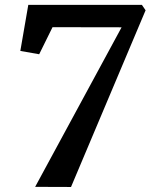

<svg xmlns="http://www.w3.org/2000/svg" viewBox="-20 -763 614 784"><path d="M476.5 -651.5 194.5 -652 140 -541.5 63 -555 95.5 -743H559.5L574.5 -721L270 0.5L123.5 0Z"/></svg>

Font: Merriweather 20pt SemiBold
Style: Italic
Weight: 600
Italic angle: -7.8°
Version: Version 2.101